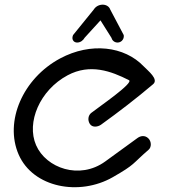

<svg xmlns="http://www.w3.org/2000/svg" viewBox="-20 -789 712 811"><path d="M608 -156.8C620.2 -167.3 620.4 -191.6 606.2 -205C592.1 -218.4 574 -215.6 561 -206.2L424.5 -107C316.2 -28.3 174.7 -78.9 132.5 -175.5C90.3 -272.1 148.4 -408.4 265.6 -471C360.6 -521.7 449.7 -488.4 524.7 -450.4C546.8 -439.2 395.7 -336 365.3 -312C352.7 -302 349 -282 359.5 -265.6C370.1 -249.1 393.1 -252.8 406.3 -262C481.7 -316.2 555.3 -372.8 626.3 -433C652.2 -454 605.1 -489.8 586.9 -508.8C505.8 -593.9 363.3 -611.3 234.4 -542.4C76.5 -458.1 -2.3 -276 58.8 -136.1C119.9 3.7 314.8 40.4 456.4 -40.6C552.7 -95.6 536.6 -95 608 -156.8ZM413.7 -769.3C399.4 -769.3 384.4 -762.3 376.1 -748.8C367.6 -738.4 290.2 -642.8 290.2 -642.8L288.8 -641.1L288 -639.1C284.7 -631.2 285 -622.1 290.4 -615.9C294.1 -611.6 299.8 -609.3 305.9 -609.3C319.3 -609.3 331.3 -618 337.7 -629.8L404.4 -703L450.5 -629.8C453.3 -619 462.7 -609.3 476.5 -609.3C482.9 -609.3 489.6 -611.8 494.6 -616.5C501.2 -622.8 503.8 -631.5 502.8 -639.1L502.5 -641.1L501.6 -642.8C501.6 -642.8 451.6 -737.5 445.6 -748.8C441.4 -761.4 428.4 -769.3 413.7 -769.3Z"/></svg>

Font: Hi.
Style: Regular
Weight: 400
Designer: Mew Too, Robert Jablonski
Foundry: Cannot Into Space Fonts
Version: Version 1.996